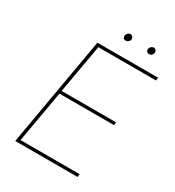

<svg xmlns="http://www.w3.org/2000/svg" viewBox="-197 -949 971 1065"><g transform="rotate(30 288.5 -416.5)"><path d="M66 0H465L468 -19H89L147 -350H496L499 -369H150L205 -681H574L577 -700H188ZM319 -788C331 -788 343 -799 343 -813C343 -823 336 -833 324 -833C311 -833 299 -820 299 -807C299 -796 306 -788 319 -788ZM468 -788C480 -788 492 -799 492 -813C492 -823 485 -833 473 -833C461 -833 448 -820 448 -807C448 -796 456 -788 468 -788Z"/></g></svg>

Font: Fixel Display 20240404 Thin
Style: Italic
Weight: 100
Italic angle: -10°
Designer: AlfaBravo + MacPaw
Foundry: Kyrylo Tkachov, Marchela Mozhyna, Serhii Makarenko, Maria Weinstein, Zakhar Kryvoshyya
Version: Version 1.211;Glyphs 3.2 (3225)